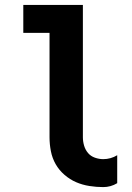

<svg xmlns="http://www.w3.org/2000/svg" viewBox="-20 -755 540 783"><path d="M401 8Q373 8 344.5 3.5Q316 -1 290.5 -12Q265 -23 243 -42Q221 -61 207 -85.5Q193 -110 187.5 -138.5Q182 -167 182 -195V-621H75V-735H318V-195Q318 -178 323 -161Q328 -144 339 -131Q350 -118 367 -112Q384 -106 401 -106Q416 -106 430.5 -110Q445 -114 458 -122V-8Q445 0 430.5 4Q416 8 401 8Z"/></svg>

Font: Iosevka Heavy
Style: Regular
Weight: 900
Monospace: yes
Designer: Belleve Invis
Foundry: Belleve Invis
Version: Version 32.5.0; ttfautohint (v1.8.4)